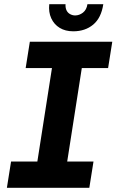

<svg xmlns="http://www.w3.org/2000/svg" viewBox="-20 -900 558 920"><path d="M13 0 33 -126H159L229 -574H103L123 -700H518L498 -574H372L302 -126H428L408 0ZM331 -750Q293 -750 266 -766.5Q239 -783 225.5 -812.5Q212 -842 216 -880H294Q293 -862 299 -850Q305 -838 316.5 -832Q328 -826 340 -826Q360 -826 377.5 -839.5Q395 -853 399 -880H475Q465 -814 426.5 -782Q388 -750 331 -750Z"/></svg>

Font: MuseoModerno Thin SemiBold
Style: Italic
Weight: 600
Italic angle: -9°
Version: Version 1.003